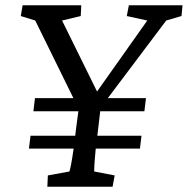

<svg xmlns="http://www.w3.org/2000/svg" viewBox="-20 -710 714 730"><path d="M107 -287H278L270 -227L266 -194H96L90 -145H260C251 -82 246 -64 244 -58L162 -43L160 0H408L416 -43L338 -58C338 -64 338 -82 344 -145H512L518 -194H350L354 -227L361 -287H529L535 -337H390L612 -632L670 -649L674 -690H470L462 -649L540 -632L349 -362L216 -632L287 -649L289 -690H66L59 -649L114 -632L259 -337H113Z"/></svg>

Font: TPK Tissa Web
Style: Italic
Weight: 400
Italic angle: -7°
Designer: Jacques Le Bailly, Suppakit Chalermlarp | Katatrad Co.,Ltd.
Foundry: Jacques Le Bailly, Cadson Demak Co.,Ltd.
Version: Version 5.000;Glyphs 3.1.2 (3151)